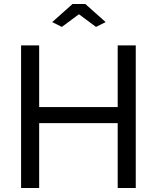

<svg xmlns="http://www.w3.org/2000/svg" viewBox="-20 -936 781 956"><path d="M656 -710V0H566V-323H175V0H85V-710H175V-403H566V-710ZM240 -826 341 -916H405L506 -826L458 -802L373 -865L288 -802Z"/></svg>

Font: Raleway Medium
Style: Regular
Weight: 500
Designer: Matt McInerney, Pablo Impallari, Rodrigo Fuenzalida
Foundry: Matt McInerney, Pablo Impallari, Rodrigo Fuenzalida
Version: Version 4.026